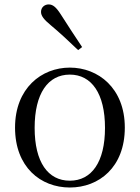

<svg xmlns="http://www.w3.org/2000/svg" viewBox="-20 -838 636 873"><path d="M297.5 14.6C429.8 14.6 547.5 -77.3 547.5 -257.8C547.5 -437.6 426.2 -530.6 297.5 -530.6C168.9 -530.6 48.4 -437.2 48.4 -257.8C48.4 -77.9 165 14.6 297.5 14.6ZM297.5 -16.4C198 -16.4 137.5 -100.8 137.5 -256.6C137.5 -412.7 198 -498.8 297.5 -498.8C396.3 -498.8 457.4 -412.7 457.4 -256.6C457.4 -100.8 396.3 -16.4 297.5 -16.4ZM353.4 -624C321.9 -672 289 -720.3 256.1 -773C235.1 -805.8 220.1 -817.9 201.2 -817.9C183.6 -817.9 166.5 -805.4 166.5 -783.8C166.5 -766.3 179.5 -749.1 210.3 -723.8C254.1 -687.2 294.6 -649.2 335.3 -610.1Z"/></svg>

Font: Source Han Serif TW VF
Style: Regular
Weight: 250
Designer: Ryoko NISHIZUKA 西塚涼子 (kana & ideographs); Frank Grießhammer (Latin, Greek & Cyrillic); Wenlong ZHANG 张文龙 (bopomofo); San
Foundry: Adobe
Version: Version 2.002;hotconv 1.1.0;makeotfexe 2.6.0